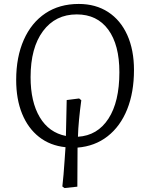

<svg xmlns="http://www.w3.org/2000/svg" viewBox="-20 -735 744 973"><path d="M307 218 296 210Q299 186 302 149.5Q305 113 307.5 76Q310 39 312 11Q234 3 178 -41Q122 -85 92 -158.5Q62 -232 62 -330Q62 -446 100.5 -533Q139 -620 210 -667.5Q281 -715 379 -715Q465 -715 528 -674Q591 -633 625 -557.5Q659 -482 659 -380Q659 -267 624.5 -181Q590 -95 525.5 -44.5Q461 6 373 13Q373 50 372.5 103.5Q372 157 372 211ZM375 -42Q474 -48 529.5 -133.5Q585 -219 585 -369Q585 -508 528.5 -585Q472 -662 369 -662Q261 -662 198 -577.5Q135 -493 135 -344Q135 -219 181.5 -141Q228 -63 314 -46Q315 -89 316 -135Q317 -181 318 -228L381 -236L392 -227Q385 -176 380.5 -128.5Q376 -81 375 -42Z"/></svg>

Font: Literata 12pt Light
Style: Italic
Weight: 300
Italic angle: -2°
Designer: Latin by Veronika Burian and Jose Scaglione. Greek by Irene Vlachou. Cyrillic by Vera Evstafieva
Foundry: TypeTogether
Version: Version 3.002